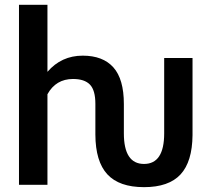

<svg xmlns="http://www.w3.org/2000/svg" viewBox="-20 -770 882 800"><path d="M580.1 9.8Q476.6 9.8 427.2 -43.7Q377.9 -97.2 377.4 -209V-337.4Q377.4 -393.6 355 -417.2Q332.5 -440.9 284.2 -440.9Q212.9 -440.9 177.7 -377.4V0H59.1V-750H177.7V-470.7Q235.8 -538.1 324.7 -538.1Q408.7 -538.1 452.4 -489.3Q496.1 -440.4 496.1 -336.4V-214.4Q496.1 -86.9 580.1 -86.9Q664.1 -86.9 664.1 -214.4V-528.3H782.2V-207Q781.2 -96.2 732.2 -43.2Q683.1 9.8 580.1 9.8Z"/></svg>

Font: Roboto Medium
Style: Regular
Weight: 500
Designer: Google
Version: Version 2.134; 2016; ttfautohint (v1.6)